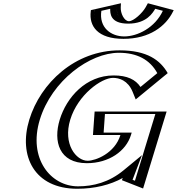

<svg xmlns="http://www.w3.org/2000/svg" viewBox="-20 -1151 1093 1186"><path d="M984.2 -462H589.2L578.9 -317H748.9C718 -216 611.3 -158 521.3 -158C405.3 -158 346.2 -272 389 -412C432.7 -555 561.8 -670 677.8 -670C750.8 -670 805 -641 829.4 -564L993.7 -699C948.3 -786 863.8 -840 718.8 -840C486.8 -840 258.4 -649 186 -412C113.8 -176 235.4 15 457.4 15C576.9 15 687.6 -18.3 779.2 -93.8L756.4 -34L843 0ZM912.8 -1123C912.8 -1123 870.3 -1020 776.3 -1020C682.3 -1020 702.8 -1123 702.8 -1123L567.4 -1092C546.6 -985 614 -911 743 -911C872 -911 984.6 -985 1029.4 -1092ZM964.7 -447 834.5 -21.2 775.4 -44.3 810.4 -136.2 771.2 -103.9C684.4 -32.4 578.9 0 462 0C249 0 131.1 -183.5 201 -412C271.2 -641.8 491.3 -825 714.2 -825C849.8 -825 928.8 -777 973.8 -699.3L838.7 -588.3C810.4 -657.7 754.3 -685 682.4 -685C555.6 -685 419.4 -560.6 374 -412C329.4 -266.2 390 -143 516.7 -143C612.2 -143 729.8 -205.4 763.9 -317L768.5 -332H595.4L603.6 -447ZM919 -1104.7 1009.1 -1080.7C964.1 -988.7 865.1 -926 747.6 -926C629.5 -926 569.6 -989.8 580.7 -1080.7L685.5 -1104.7C683.8 -1074 689.6 -1005 771.8 -1005C854.6 -1005 902.8 -1075.6 919 -1104.7ZM964.7 -447H603.6L595.4 -332H768.5L763.9 -317C729.8 -205.4 612.2 -143 516.7 -143C390 -143 329.4 -266.2 374 -412C419.4 -560.6 555.6 -685 682.4 -685C754.3 -685 810.4 -657.7 838.7 -588.3L973.8 -699.3C928.8 -777 849.8 -825 714.2 -825C491.3 -825 271.2 -641.8 201 -412C131.1 -183.5 249 0 462 0C578.9 0 684.4 -32.4 771.2 -103.9L810.4 -136.2L775.4 -44.3L834.5 -21.2ZM919 -1104.7C902.8 -1075.6 854.6 -1005 771.8 -1005C689.6 -1005 683.8 -1074 685.5 -1104.7L580.7 -1080.7C569.6 -989.8 629.5 -926 747.6 -926C865.1 -926 964.1 -988.7 1009.1 -1080.7ZM984.2 -462 843 0 756.4 -34 779.2 -93.8C687.6 -18.3 576.9 15 457.4 15C235.4 15 113.8 -176 186 -412C258.4 -649 486.8 -840 718.8 -840C858.2 -840 941.3 -790 988.1 -709.3L993.9 -699.2L830 -564.5L823.8 -579.6C797.1 -645.1 745.6 -670 677.8 -670C561.8 -670 432.7 -555 389 -412C346.2 -272 405.3 -158 521.3 -158C611.3 -158 718 -216 748.9 -317H578.9L589.2 -462ZM905.5 -1108.3 913.6 -1122.8 1029.8 -1091.9 1023 -1078C974 -977.9 866.1 -911 743 -911C619.3 -911 553.1 -979 565.1 -1078L566.8 -1091.9L702 -1122.8L701.2 -1108.3C699.6 -1079.2 705 -1020 776.3 -1020C848.2 -1020 890.1 -1080.6 905.5 -1108.3ZM939.7 -447 813.6 -34.6 798.8 -40.3 856.9 -192.7 742.8 -98.6C653.9 -25.4 557 0 462 0C292.8 0 152.6 -171.9 226 -412C299.7 -653.2 534.9 -825 714.2 -825C825.8 -825 905.9 -782.9 951.7 -699.2L847.8 -613.8C817.6 -659.4 765.9 -685 682.4 -685C510.6 -685 391 -549.6 349 -412C307.8 -277.3 345.1 -143 516.7 -143C652.4 -143 758.4 -217.3 788.9 -317L793.5 -332H620.1L628.3 -447ZM938.9 -1096.7 985.9 -1084.2C937.8 -980 829.4 -926 747.6 -926C665.5 -926 590.5 -980.6 606.1 -1084.2L660.7 -1096.7C661 -1071.7 657.2 -1005 771.8 -1005C886.7 -1005 923.8 -1072.5 938.9 -1096.7ZM1009.2 -462H564.5L554.2 -317H723.9C689.4 -204.1 571 -158 521.3 -158C450.1 -158 367.8 -260.9 414 -412C461.1 -566.1 606.7 -670 677.8 -670C717 -670 770.5 -653.9 798.9 -584.4L818.3 -536.8L1016 -699.3C969.5 -779.6 889 -840 718.8 -840C443.3 -840 229.9 -637.6 161 -412C92.3 -187.6 191.7 15 457.4 15C563.9 15 661.2 -8.9 738.2 -51.7L733 -38L863.9 13.4ZM879.6 -1106.1C859.7 -1070.4 805.6 -1020 776.3 -1020C747.5 -1020 723.7 -1068.9 725.8 -1106.1L727.1 -1130.9L541.5 -1088.4L540.5 -1079.7C529.6 -990.3 582 -911 743 -911C903.3 -911 1004.4 -989.2 1048.7 -1079.7L1053 -1088.4L893.4 -1130.9Z"/></svg>

Font: Hussar Outliner
Style: Obl
Weight: 700
Foundry: Cannot Into Space Fonts
Version: Version 0.92